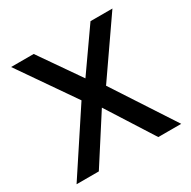

<svg xmlns="http://www.w3.org/2000/svg" viewBox="-157 -850 994 1001"><g transform="rotate(-30 340.0 -350.0)"><path d="M25 0 266 -366 35 -700H171L341 -455L513 -700H645L415 -368L655 0H517L339 -280L159 0Z"/></g></svg>

Font: Golos Text Medium
Style: Regular
Weight: 500
Designer: A.Korolkova, Vitaly Kuzmin
Foundry: ParaType Ltd
Version: Version 2.004